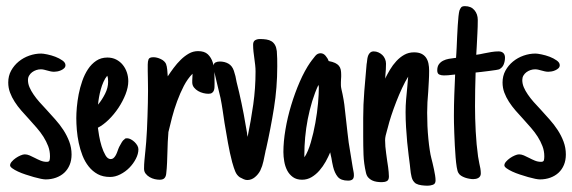

<svg xmlns="http://www.w3.org/2000/svg" viewBox="-20 -566 1827 613"><path d="M189 -357.9Q189 -352.1 184.8 -348.1Q180.7 -344.2 174.8 -341.6Q168.9 -338.9 162.8 -337.9Q156.7 -336.9 152.8 -336.9Q147 -336.9 141.6 -338.1Q136.2 -339.4 130.9 -340.8Q125.5 -342.3 120.6 -343.5Q115.7 -344.7 110.4 -344.7Q103 -344.7 95.7 -342.3Q88.4 -339.8 82.5 -335.4Q76.7 -331.1 73 -324.7Q69.3 -318.4 69.3 -310.5Q69.3 -298.8 74.2 -287.4Q79.1 -275.9 87.2 -264.2Q95.2 -252.4 105.7 -240.5Q116.2 -228.5 127.9 -216.3Q142.1 -200.7 156.5 -184.6Q170.9 -168.5 182.4 -150.9Q193.8 -133.3 201.2 -113.8Q208.5 -94.2 208.5 -72.8Q208.5 -54.2 202.4 -39.6Q196.3 -24.9 185.3 -14.6Q174.3 -4.4 158.9 1.2Q143.6 6.8 125.5 6.8Q120.6 6.8 110.6 4.9Q100.6 2.9 87.9 -0.7Q75.2 -4.4 61.8 -8.8Q48.3 -13.2 37.4 -18.3Q26.4 -23.4 19.3 -28.6Q12.2 -33.7 12.2 -38.1Q12.2 -43.9 17.6 -50Q22.9 -56.2 30.3 -61.3Q37.6 -66.4 45.7 -69.8Q53.7 -73.2 59.1 -73.2Q66.4 -73.2 74.5 -69.8Q82.5 -66.4 90.8 -62Q100.1 -57.1 109.6 -53.2Q119.1 -49.3 129.4 -49.3Q137.2 -49.3 138.4 -54.7Q139.6 -60.1 139.6 -66.9Q139.6 -84 133.8 -99.4Q127.9 -114.7 118.7 -129.4Q109.4 -144 97.2 -158Q85 -171.9 72.8 -185.5Q60.1 -199.2 48.1 -212.9Q36.1 -226.6 26.9 -241Q17.6 -255.4 12 -270.5Q6.3 -285.6 6.3 -302.7Q6.3 -323.7 15.6 -340.6Q24.9 -357.4 39.8 -369.6Q54.7 -381.8 73.5 -388.4Q92.3 -395 111.3 -395Q117.7 -395 130.9 -392.3Q144 -389.6 156.7 -384.8Q169.4 -379.9 179.2 -373Q189 -366.2 189 -357.9Z M421.9 -89.4Q421.9 -74.7 413.8 -59.1Q405.8 -43.5 393.1 -30.5Q380.4 -17.6 364 -9.3Q347.7 -1 331.5 -1Q308.6 -1 292 -10Q275.4 -19 263.2 -34.4Q251 -49.8 243.4 -69.3Q235.8 -88.9 231.4 -109.6Q227.1 -130.4 225.3 -151.1Q223.6 -171.9 223.6 -189Q223.6 -203.6 225.3 -223.6Q227.1 -243.7 231.2 -265.1Q235.4 -286.6 242.7 -307.6Q250 -328.6 261 -345.2Q272 -361.8 287.4 -372.1Q302.7 -382.3 322.8 -382.3Q338.4 -382.3 350.8 -376Q363.3 -369.6 371.8 -359.1Q380.4 -348.6 385 -335Q389.6 -321.3 389.6 -306.6Q389.6 -287.6 380.9 -265.1Q372.1 -242.7 358.2 -221.7Q344.2 -200.7 326.9 -183.8Q309.6 -167 292.5 -158.2Q293.5 -149.4 296.4 -132.6Q299.3 -115.7 304.4 -99.1Q309.6 -82.5 316.7 -70.3Q323.7 -58.1 333.5 -58.1Q338.4 -58.1 342 -61Q345.7 -64 348.6 -68.8Q351.6 -73.7 353.8 -79.6Q356 -85.4 357.9 -90.8L360.8 -97.7Q361.8 -99.1 362.1 -99.6Q362.3 -100.1 362.8 -101.1Q366.2 -107.4 369.4 -112.8Q372.6 -118.2 378.4 -122.1H377.9Q379.9 -124 382.1 -124.3Q384.3 -124.5 386.2 -124.5Q391.6 -124.5 397.9 -121.1Q404.3 -117.7 409.7 -112.5Q415 -107.4 418.5 -101.3Q421.9 -95.2 421.9 -89.4ZM325.2 -304.7Q325.2 -309.6 324.7 -314.9Q324.2 -320.3 322.3 -324.2Q315.4 -315.9 310.3 -304.4Q305.2 -293 301.8 -280.5Q298.3 -268.1 296.1 -255.4Q293.9 -242.7 293 -231.9Q305.7 -247.1 315.4 -266.4Q325.2 -285.6 325.2 -304.7Z M489.7 7.8Q482.4 7.8 473.9 5.9Q465.3 3.9 457.8 -0.5Q450.2 -4.9 445.1 -11.5Q439.9 -18.1 439.9 -27.3Q439.9 -41 441.2 -54.4Q442.4 -67.9 443.8 -81.1V-80.6L446.8 -113.3Q448.2 -130.9 449.2 -151.9Q450.2 -172.9 450.9 -194.6Q451.7 -216.3 452.1 -237.3Q452.6 -258.3 452.6 -275.9Q452.6 -286.1 452.4 -296.6Q452.1 -307.1 452.1 -317.9Q451.7 -327.1 451.7 -338.6Q451.7 -350.1 451.7 -359.9Q451.7 -370.1 454.3 -376.7Q457 -383.3 469.7 -383.3Q481 -383.3 493.4 -377.4Q505.9 -371.6 510.7 -360.8H510.3Q512.7 -355.5 513.9 -343.5Q515.1 -331.5 515.6 -322.3Q523.9 -335 534.4 -349.1Q544.9 -363.3 557.1 -375.2Q569.3 -387.2 583 -395Q596.7 -402.8 612.3 -402.8Q632.8 -402.8 643.6 -392.6Q654.3 -382.3 659.2 -366.9Q664.1 -351.6 664.6 -334.2Q665 -316.9 665 -302.7V-298.8Q665 -293 664.8 -287.4Q664.6 -281.7 662.8 -277.1Q661.1 -272.5 657 -269.5Q652.8 -266.6 645.5 -266.6Q637.7 -266.6 628.9 -268.8Q620.1 -271 612.5 -275.4Q605 -279.8 599.6 -286.4Q594.2 -293 593.8 -301.8Q593.8 -305.7 593.8 -309.6Q593.8 -313.5 594.2 -317.4Q594.2 -319.8 594.5 -323.5Q594.7 -327.1 594.7 -330.6Q579.1 -314.9 567.1 -292Q555.2 -269 545.7 -243.2Q536.1 -217.3 529.3 -191.2Q522.5 -165 517.6 -144V-142.6Q516.1 -127.4 515.6 -112.8Q515.1 -98.1 514.6 -82.5Q514.2 -64.9 513.4 -46.9Q512.7 -28.8 510.7 -11.7Q509.8 -2.4 505.1 2.7Q500.5 7.8 489.7 7.8Z M865.2 -354Q865.2 -286.6 854.7 -221.2Q844.2 -155.8 829.6 -90.8Q827.6 -84.5 827.1 -80.1Q824.2 -65.9 821 -51Q817.9 -36.1 811 -21.5Q804.7 -9.3 793.7 -0.2Q782.7 8.8 769.5 8.8Q764.2 8.8 758.3 6.3Q752.4 3.9 745.6 0Q735.8 -6.8 731 -18.8Q726.1 -30.8 722.7 -43.5L721.7 -46.9V-46.4Q713.4 -78.1 707.8 -109.9Q702.1 -141.6 696.8 -173.8Q693.8 -193.8 690.9 -213.6Q688 -233.4 684.1 -252.9L677.2 -281.7Q674.8 -291.5 672.1 -303Q669.4 -314.5 667 -324.7Q664.6 -335 663.1 -343Q661.6 -351.1 661.6 -354Q661.6 -363.3 667.7 -366.5Q673.8 -369.6 681.6 -369.6Q697.3 -369.6 709.2 -362.8Q721.2 -356 726.6 -340.3Q729.5 -332 731.7 -322.8Q733.9 -313.5 735.4 -304.2Q743.7 -272 751.2 -236.1Q758.8 -200.2 764.2 -167L768.6 -142.1Q769 -139.6 769 -138.2Q769 -136.7 769.3 -135.7Q769.5 -134.8 769.8 -133.3Q770 -131.8 770.5 -128.9Q781.2 -180.7 788.6 -232.7Q795.9 -284.7 795.9 -337.4Q795.9 -348.1 794.7 -358.4Q793.5 -368.7 792 -379.9Q790.5 -390.1 789.3 -401.1Q788.1 -412.1 788.1 -423.3Q788.1 -433.6 794.4 -437.5Q800.8 -441.4 810.1 -441.4Q821.3 -441.4 830.6 -439.9Q839.8 -438.5 846.7 -434.3Q853.5 -430.2 857.9 -422.6Q862.3 -415 863.8 -402.8Q864.7 -391.6 865 -378.7Q865.2 -365.7 865.2 -354Z M1109.9 -6.3Q1109.9 3.4 1105 7.1Q1100.1 10.7 1091.3 10.7Q1068.4 10.7 1058.3 -1.5Q1048.3 -13.7 1043.5 -33.7Q1042 -40.5 1040.5 -47.6Q1039.1 -54.7 1038.1 -61.5Q1037.1 -67.9 1036.1 -70.3Q1035.2 -72.8 1034.2 -79.6Q1028.3 -65.4 1019.8 -50Q1011.2 -34.7 1000 -21.7Q988.8 -8.8 974.9 -0.5Q960.9 7.8 944.3 7.8Q926.8 7.8 915 -0.7Q903.3 -9.3 896.7 -22.2Q890.1 -35.2 887.5 -50.8Q884.8 -66.4 884.8 -80.6Q884.8 -113.8 891.4 -152.6Q897.9 -191.4 909.7 -230.2Q921.4 -269 937 -304.9Q952.6 -340.8 971.2 -367.7V-367.2L974.1 -371.6Q979.5 -378.9 986.6 -387.5Q993.7 -396 1003.4 -396Q1012.7 -396 1019.5 -387.9Q1026.4 -379.9 1029.3 -371.1Q1042 -368.7 1049.8 -365Q1057.6 -361.3 1062 -356Q1066.4 -350.6 1067.9 -343.5Q1069.3 -336.4 1069.3 -328.1Q1069.3 -324.7 1069.3 -320.8Q1069.3 -316.9 1068.8 -313Q1068.4 -309.1 1068.4 -303.7Q1068.4 -298.3 1068.4 -293.9Q1068.4 -289.1 1070.1 -281.2Q1071.8 -273.4 1073.7 -265.1L1077.1 -247.1Q1079.6 -232.9 1081.3 -214.8Q1083 -196.8 1085.4 -178.7Q1087.4 -160.2 1089.4 -142.8Q1091.3 -125.5 1093.3 -110.8L1105 -38.6L1106.4 -30.3Q1107.4 -23.9 1108.6 -18.6Q1109.9 -13.2 1109.9 -6.3ZM998 -287.1Q998 -288.1 997.6 -290.3Q997.1 -292.5 996.6 -294.9Q985.4 -271 976.8 -242.9Q968.3 -214.8 962.6 -185.8Q957 -156.7 954.3 -127.7Q951.7 -98.6 951.7 -72.8Q951.7 -70.3 951.7 -68.4Q951.7 -66.4 952.1 -64.5V-64Q963.9 -82 972.4 -111.6Q981 -141.1 986.8 -173.6Q992.7 -206.1 995.4 -236.6Q998 -267.1 998 -287.1Z M1221.7 -2.4Q1221.7 8.8 1215.1 12.2Q1208.5 15.6 1199.2 15.6Q1190.9 15.6 1182.9 14.4Q1174.8 13.2 1167.7 9.8Q1160.6 6.3 1155.5 0.5Q1150.4 -5.4 1148.4 -14.6Q1141.6 -43.9 1140.6 -72Q1139.6 -100.1 1139.6 -129.9V-189.9Q1139.6 -231 1143.1 -275.1Q1146.5 -319.3 1150.4 -360.4Q1150.4 -361.8 1150.9 -363.8Q1151.4 -365.7 1151.4 -366.7Q1151.9 -372.1 1152.8 -378.4Q1153.8 -384.8 1156 -389.9Q1158.2 -395 1162.4 -398.4Q1166.5 -401.9 1173.3 -401.9Q1181.2 -401.9 1188.2 -398.7Q1195.3 -395.5 1200.7 -390.4Q1206.1 -385.3 1209.2 -377.9Q1212.4 -370.6 1212.4 -362.8Q1212.4 -354.5 1211.9 -344.5Q1211.4 -334.5 1210.4 -325.7Q1210.4 -323.2 1210.2 -320.3Q1210 -317.4 1209.5 -314.9Q1216.3 -328.6 1225.1 -343.5Q1233.9 -358.4 1245.4 -370.8Q1256.8 -383.3 1270.8 -391.1Q1284.7 -398.9 1301.8 -398.9Q1315.9 -398.9 1325.2 -394.5Q1334.5 -390.1 1340.1 -382.1Q1345.7 -374 1347.9 -363.3Q1350.1 -352.5 1350.1 -340.3Q1350.1 -323.7 1349.1 -306.9Q1348.1 -290 1347.2 -273.4Q1345.7 -256.3 1344.7 -239.7Q1343.8 -223.1 1343.8 -206.1Q1343.8 -185.5 1344.7 -163.8Q1345.7 -142.1 1347.7 -122.3Q1349.6 -102.5 1352.1 -86.7Q1354.5 -70.8 1356.9 -62Q1358.9 -54.7 1361.1 -45.2Q1363.3 -35.6 1365.5 -25.6Q1367.7 -15.6 1369.1 -6.3Q1370.6 2.9 1370.6 10.3Q1370.6 21 1362.1 23.9Q1353.5 26.9 1345.2 26.9Q1336.9 26.9 1326.4 25.6Q1315.9 24.4 1307.6 20Q1297.4 12.7 1294.2 -0.5Q1291 -13.7 1290 -26.4L1288.6 -39.6Q1287.1 -51.3 1284.7 -70.3Q1282.2 -89.4 1280 -112.3Q1277.8 -135.3 1276.4 -159.9Q1274.9 -184.6 1274.9 -208Q1274.9 -229 1276.6 -248.5Q1278.3 -268.1 1280.3 -288.1Q1281.2 -298.3 1281.7 -304.7Q1282.2 -311 1283.2 -321.3Q1273.4 -305.7 1263.7 -284.7Q1253.9 -263.7 1245.1 -241Q1236.3 -218.3 1229.2 -196.8Q1222.2 -175.3 1218.3 -159.2L1215.3 -148.4Q1212.9 -140.6 1211.2 -132.8Q1209.5 -125 1209.5 -118.2Q1209.5 -109.4 1210.4 -97.9Q1211.4 -86.4 1212.9 -76.2Q1214.4 -64 1216.3 -51.3Q1216.3 -50.3 1217.3 -44.9Q1218.3 -39.6 1219.2 -32.2Q1220.2 -24.9 1220.9 -16.8Q1221.7 -8.8 1221.7 -2.4Z M1515.1 -12.2Q1515.1 -6.8 1512.7 -3.2Q1510.3 0.5 1506.6 2.4Q1502.9 4.4 1498.8 5.1Q1494.6 5.9 1490.7 5.9Q1485.4 5.9 1478.3 4.6Q1471.2 3.4 1464.4 1Q1457.5 -1.5 1451.9 -5.1Q1446.3 -8.8 1443.4 -14.2Q1440.4 -19 1438.2 -32.5Q1436 -45.9 1434.6 -63.7Q1433.1 -81.5 1432.1 -101.8Q1431.2 -122.1 1430.4 -140.6Q1429.7 -159.2 1429.4 -174.1Q1429.2 -189 1429.2 -196.3Q1429.2 -230.5 1430.4 -262.5Q1431.6 -294.4 1433.1 -328.1Q1430.7 -328.1 1428.2 -327.6Q1425.8 -327.1 1423.3 -327.1Q1417 -326.2 1410.4 -325.7Q1403.8 -325.2 1397 -325.2Q1388.7 -325.2 1382.3 -328.1Q1376 -331.1 1376 -341.3Q1376 -353.5 1381.3 -360.8Q1386.7 -368.2 1395 -372.3Q1403.3 -376.5 1413.1 -378.2Q1422.9 -379.9 1432.1 -380.9Q1433.6 -380.9 1434.1 -381.1Q1434.6 -381.3 1436 -381.3Q1436.5 -387.2 1437 -395.8Q1437.5 -404.3 1438 -414.6Q1438.5 -430.7 1439.5 -449Q1440.4 -467.3 1441.4 -484.1Q1442.4 -501 1443.8 -513.9Q1445.3 -526.9 1446.8 -532.2Q1449.2 -538.6 1452.4 -542.5Q1455.6 -546.4 1464.4 -546.4Q1483.9 -546.4 1494.6 -533.7Q1505.4 -521 1505.4 -502.4Q1505.4 -481 1504.2 -459.5Q1502.9 -438 1502 -416L1500.5 -391.1Q1512.7 -392.6 1524.9 -395.5Q1536.6 -397.9 1548.6 -399.9Q1560.5 -401.9 1571.8 -401.9Q1581.5 -401.9 1586.9 -396.7Q1592.3 -391.6 1592.3 -381.8Q1592.3 -371.1 1588.4 -360.8Q1584.5 -350.6 1574.7 -345.2H1575.2Q1573.2 -344.2 1563.5 -342.5Q1553.7 -340.8 1541.3 -339.4Q1528.8 -337.9 1516.8 -336.4Q1504.9 -335 1499 -334.5H1498.5Q1497.6 -307.1 1497.1 -280.5Q1496.6 -253.9 1496.6 -226.6Q1496.6 -189 1498.8 -146.7Q1501 -104.5 1506.3 -66.4L1510.3 -44.4Q1512.2 -36.1 1513.7 -28.1Q1515.1 -20 1515.1 -12.2Z M1767.1 -357.9Q1767.1 -352.1 1762.9 -348.1Q1758.8 -344.2 1752.9 -341.6Q1747.1 -338.9 1741 -337.9Q1734.9 -336.9 1731 -336.9Q1725.1 -336.9 1719.7 -338.1Q1714.4 -339.4 1709 -340.8Q1703.6 -342.3 1698.7 -343.5Q1693.8 -344.7 1688.5 -344.7Q1681.2 -344.7 1673.8 -342.3Q1666.5 -339.8 1660.6 -335.4Q1654.8 -331.1 1651.1 -324.7Q1647.5 -318.4 1647.5 -310.5Q1647.5 -298.8 1652.3 -287.4Q1657.2 -275.9 1665.3 -264.2Q1673.3 -252.4 1683.8 -240.5Q1694.3 -228.5 1706.1 -216.3Q1720.2 -200.7 1734.6 -184.6Q1749 -168.5 1760.5 -150.9Q1772 -133.3 1779.3 -113.8Q1786.6 -94.2 1786.6 -72.8Q1786.6 -54.2 1780.5 -39.6Q1774.4 -24.9 1763.4 -14.6Q1752.4 -4.4 1737.1 1.2Q1721.7 6.8 1703.6 6.8Q1698.7 6.8 1688.7 4.9Q1678.7 2.9 1666 -0.7Q1653.3 -4.4 1639.9 -8.8Q1626.5 -13.2 1615.5 -18.3Q1604.5 -23.4 1597.4 -28.6Q1590.3 -33.7 1590.3 -38.1Q1590.3 -43.9 1595.7 -50Q1601.1 -56.2 1608.4 -61.3Q1615.7 -66.4 1623.8 -69.8Q1631.8 -73.2 1637.2 -73.2Q1644.5 -73.2 1652.6 -69.8Q1660.6 -66.4 1668.9 -62Q1678.2 -57.1 1687.7 -53.2Q1697.3 -49.3 1707.5 -49.3Q1715.3 -49.3 1716.6 -54.7Q1717.8 -60.1 1717.8 -66.9Q1717.8 -84 1711.9 -99.4Q1706.1 -114.7 1696.8 -129.4Q1687.5 -144 1675.3 -158Q1663.1 -171.9 1650.9 -185.5Q1638.2 -199.2 1626.2 -212.9Q1614.3 -226.6 1605 -241Q1595.7 -255.4 1590.1 -270.5Q1584.5 -285.6 1584.5 -302.7Q1584.5 -323.7 1593.8 -340.6Q1603 -357.4 1617.9 -369.6Q1632.8 -381.8 1651.6 -388.4Q1670.4 -395 1689.5 -395Q1695.8 -395 1709 -392.3Q1722.2 -389.6 1734.9 -384.8Q1747.6 -379.9 1757.3 -373Q1767.1 -366.2 1767.1 -357.9Z"/></svg>

Font: Just Another Hand
Style: Regular
Weight: 400
Designer: Astigmatic (AOETI)
Foundry: Astigmatic (AOETI)
Version: Version 1.000